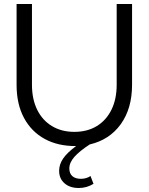

<svg xmlns="http://www.w3.org/2000/svg" viewBox="-20 -720 744 961"><path d="M374 221Q330 221 303 197.5Q276 174 276 135Q276 103 296 73.5Q316 44 361 11Q271 12 204 -24.5Q137 -61 100 -130Q63 -199 63 -296V-700H140V-296Q140 -224 166 -171Q192 -118 240 -89Q288 -60 352 -60Q417 -60 464.5 -89Q512 -118 538 -171Q564 -224 564 -296V-700H641V-296Q641 -177 584.5 -98.5Q528 -20 429 3Q377 37 352 65.5Q327 94 327 123Q327 148 342 161.5Q357 175 385 175Q398 175 410.5 171.5Q423 168 433 161L448 200Q432 210 413.5 215.5Q395 221 374 221Z"/></svg>

Font: Red Hat Display VF
Style: Regular
Weight: 300
Designer: Pentagram, MCKL
Foundry: Pentagram, MCKL
Version: Version 1.023